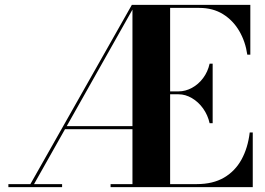

<svg xmlns="http://www.w3.org/2000/svg" viewBox="-20 -770 1090 790"><path d="M98 0 522.5 -750H536L113 0ZM14.5 0V-12.5H235.5V0ZM243 -238.5 245.5 -251H535V-238.5ZM435 0V-12.5H790Q856 -12.5 901.8 -39.2Q947.5 -66 973.8 -113.8Q1000 -161.5 1007.5 -225H1020V0ZM525 0V-750H680V0ZM842.5 -263Q835 -296.5 815.8 -323.5Q796.5 -350.5 769.8 -366.2Q743 -382 715 -382H655V-394H715Q743 -394 769.8 -408.5Q796.5 -423 815.8 -448.8Q835 -474.5 842.5 -508H855V-263ZM997.5 -545Q990 -598.5 964.5 -642.2Q939 -686 897.5 -711.8Q856 -737.5 800 -737.5H525V-750H1010V-545Z"/></svg>

Font: Bodoni Moda 18pt
Style: Bold
Weight: 700
Designer: Owen Earl
Foundry: indestructible type
Version: Version 2.004